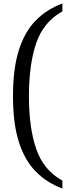

<svg xmlns="http://www.w3.org/2000/svg" viewBox="-20 -824 412 1108"><path d="M340 264Q251 231 187 166.5Q123 102 89 -4Q55 -110 55 -269Q55 -429 89 -535.5Q123 -642 187 -706.5Q251 -771 340 -804V-758Q232 -699 189.5 -576.5Q147 -454 147 -269Q147 -85 189.5 37Q232 159 340 218Z"/></svg>

Font: Noto Serif Sinhala SemiCondensed
Style: Regular
Weight: 400
Width: 4
Designer: Jelle Bosma - Monotype Design Team
Foundry: Monotype Imaging Inc.
Version: Version 2.007; ttfautohint (v1.8.4.7-5d5b)